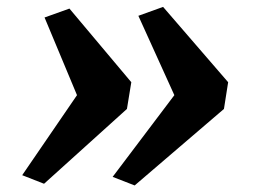

<svg xmlns="http://www.w3.org/2000/svg" viewBox="-20 -586 757 571"><path d="M380.5 -34.5 315 -60 498.5 -303 391.5 -539 465 -565.5 658.5 -341.5 646 -262ZM111 -39.5 46 -65 209 -303 112.5 -534 186.5 -560.5 370.5 -341.5 357.5 -262Z"/></svg>

Font: Merriweather Black
Style: Italic
Weight: 900
Italic angle: -7.8°
Designer: Eben Sorkin
Foundry: Eben Sorkin
Version: Version 2.200;gftools[0.9.31]